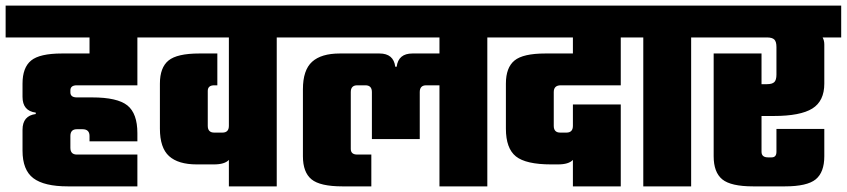

<svg xmlns="http://www.w3.org/2000/svg" viewBox="-40 -662 3008 682"><path d="M508 -642V-529H448V-359H233Q210 -359 210 -341V-334Q210 -316 233 -316H287Q377 -316 412.5 -287.5Q448 -259 448 -189V-160H278V-179Q278 -203 253 -203H233Q210 -203 210 -179V-137Q210 -113 233 -113H448V0H201Q117 0 78.5 -29Q40 -58 40 -127V-201Q40 -251 87 -257V-262Q40 -268 40 -318V-365Q40 -422 70.5 -447Q101 -472 180 -472H278V-529H-20V-642Z M1003 -642V-529H943V0H773V-94Q758 -78 720 -78H659Q593 -78 560.5 -107.5Q528 -137 528 -205V-365Q528 -422 558.5 -447Q589 -472 668 -472H732V-359H721Q698 -359 698 -339V-215Q698 -191 721 -191H750Q773 -191 773 -215V-529H468V-642Z M1751 -642V-529H1691V0H1521V-359H1474Q1451 -359 1451 -335V-168H1281V-335Q1281 -359 1258 -359H1229Q1206 -359 1206 -335V-133Q1206 -113 1229 -113H1279V0H1176Q1097 0 1066.5 -25Q1036 -50 1036 -107V-345Q1036 -413 1068.5 -442.5Q1101 -472 1167 -472H1308Q1358 -472 1364 -425H1369Q1375 -472 1425 -472H1521V-529H963V-642Z M2225 -642V-529H2165V-359H1952Q1927 -359 1927 -335V-215Q1927 -191 1950 -191H1972Q1995 -191 1995 -215V-291H2165V0H1995V-94Q1980 -78 1942 -78H1918Q1828 -78 1792.5 -106.5Q1757 -135 1757 -205V-365Q1757 -422 1787.5 -447Q1818 -472 1897 -472H1995V-529H1697V-642Z M2475 -642V-529H2415V0H2245V-529H2185V-642Z M2948 -642V-529H2882Q2888 -518 2888 -504V-365Q2888 -303 2845.5 -276.5Q2803 -250 2708 -250H2665V-123Q2665 -103 2688 -103H2701Q2718 -103 2718 -123V-204H2888V-107Q2888 -50 2857.5 -25Q2827 0 2748 0H2635Q2556 0 2525.5 -25Q2495 -50 2495 -107V-472H2665V-363H2684Q2703 -363 2710.5 -370.5Q2718 -378 2718 -397V-495Q2718 -514 2710.5 -521.5Q2703 -529 2684 -529H2435V-642Z"/></svg>

Font: Teko
Style: Bold
Weight: 700
Designer: Manushi Parikh, Jonny Pinhorn
Foundry: Indian Type Foundry
Version: Version 1.106;PS 1.0;hotconv 1.0.78;makeotf.lib2.5.61930; tt